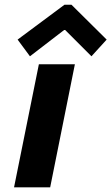

<svg xmlns="http://www.w3.org/2000/svg" viewBox="-20 -800 476 820"><path d="M146 -525.4H299.8L194.3 0H40ZM55.2 -630.9 255.4 -779.8H285.2L435.5 -630.9L370.6 -559.6L258.3 -671.9H253.9L107.9 -559.6Z"/></svg>

Font: Reddit Sans Chocolate ExBold
Style: Italic
Weight: 800
Italic angle: -11.25°
Designer: Stephen Hutchings
Version: Version 1.013